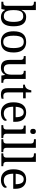

<svg xmlns="http://www.w3.org/2000/svg" viewBox="1689 -2489 810 4228"><g transform="rotate(90 2094.0 -375.0)"><path d="M355 9.8Q249.5 9.8 202.1 -78.1H195.8L178.2 0H18.1V-42Q48.3 -42 67.1 -46.9Q85.9 -51.8 96.9 -67.1Q107.9 -82.5 107.9 -113.8V-649.9Q107.9 -679.7 96.7 -694.1Q85.4 -708.5 66.7 -713.1Q47.9 -717.8 18.1 -717.8V-759.8H202.1V-576.2Q202.1 -549.8 200.9 -507.6Q199.7 -465.3 198.2 -445.8H202.1Q224.1 -492.2 260.3 -519Q296.4 -545.9 355 -545.9Q454.1 -545.9 506.6 -479.5Q559.1 -413.1 559.1 -269Q559.1 -124 506.6 -57.1Q454.1 9.8 355 9.8ZM338.9 -54.2Q404.8 -54.2 433.3 -109.6Q461.9 -165 461.9 -270Q461.9 -376.5 433.3 -429.2Q404.8 -481.9 337.9 -481.9Q286.1 -481.9 256.3 -458.7Q226.6 -435.5 214.4 -388.2Q202.1 -340.8 202.1 -269Q202.1 -199.7 214.4 -151.6Q226.6 -103.5 256.6 -78.9Q286.6 -54.2 338.9 -54.2Z M900.9 9.8Q828.6 9.8 776.6 -20.8Q724.6 -51.3 696.8 -113Q668.9 -174.8 668.9 -269Q668.9 -545.9 903.8 -545.9Q975.6 -545.9 1027.6 -515.6Q1079.6 -485.4 1107.7 -423.8Q1135.7 -362.3 1135.7 -269Q1135.7 -127.9 1075.9 -59.1Q1016.1 9.8 900.9 9.8ZM902.8 -42Q952.6 -42 982.4 -67.6Q1012.2 -93.3 1025.4 -143.8Q1038.6 -194.3 1038.6 -269Q1038.6 -380.9 1007.6 -437Q976.6 -493.2 901.9 -493.2Q851.6 -493.2 821.8 -468Q792 -442.9 778.8 -393.1Q765.6 -343.3 765.6 -269Q765.6 -194.3 779.1 -143.8Q792.5 -93.3 822.5 -67.6Q852.5 -42 902.8 -42Z M1463.9 9.8Q1384.3 9.8 1341.6 -36.6Q1298.8 -83 1298.8 -186V-425.8Q1298.8 -455.6 1287.6 -470Q1276.4 -484.4 1257.6 -489.3Q1238.8 -494.1 1213.9 -494.1V-536.1H1393.1V-190.9Q1393.1 -147.5 1402.3 -116.9Q1411.6 -86.4 1434.6 -70.3Q1457.5 -54.2 1498 -54.2Q1542 -54.2 1569.8 -74.2Q1624 -113.8 1624 -215.8V-421.9Q1624 -453.6 1612.8 -469Q1601.6 -484.4 1583 -489.3Q1564.5 -494.1 1539.1 -494.1V-536.1H1717.8V-108.9Q1717.8 -79.6 1729.2 -65.2Q1740.7 -50.8 1759.3 -46.4Q1777.8 -42 1802.7 -42V0H1644L1630.9 -81.1H1626Q1587.9 -12.2 1525.9 2.9Q1496.6 9.8 1463.9 9.8Z M2065.9 9.8Q2015.1 9.8 1983.2 -4.9Q1951.2 -19.5 1936 -53.5Q1920.9 -87.4 1920.9 -145V-479H1844.7V-519Q1862.8 -519 1884.3 -526.4Q1905.8 -533.7 1922.9 -550.8Q1955.6 -585 1968.8 -659.2H2014.6V-536.1H2145.5V-479H2014.6V-142.1Q2014.6 -90.8 2035.4 -66.9Q2056.2 -43 2090.8 -43Q2126.5 -43 2154.8 -49.8V-5.9Q2141.1 0.5 2115.5 5.1Q2089.8 9.8 2065.9 9.8Z M2464.8 9.8Q2356 9.8 2294.4 -62.3Q2232.9 -134.3 2232.9 -264.2Q2232.9 -404.3 2290.5 -475.1Q2348.1 -545.9 2454.6 -545.9Q2551.3 -545.9 2606.9 -485.6Q2662.6 -425.3 2662.6 -307.1V-261.2H2329.6Q2332 -152.3 2369.4 -102.8Q2406.7 -53.2 2478.5 -53.2Q2513.2 -53.2 2541 -63.2Q2568.8 -73.2 2589.4 -88.9Q2609.9 -104.5 2621.6 -123Q2628.9 -119.6 2634.8 -110.6Q2640.6 -101.6 2640.6 -88.9Q2640.6 -68.8 2621.6 -45.9Q2602.5 -22.9 2563.5 -6.6Q2524.4 9.8 2464.8 9.8ZM2561.5 -314.9Q2561.5 -368.2 2551 -408Q2540.5 -447.8 2516.6 -470Q2492.7 -492.2 2452.6 -492.2Q2397.5 -492.2 2367.2 -446.8Q2336.9 -401.4 2331.5 -314.9Z M2874 -636.2Q2816.9 -636.2 2816.9 -698.2Q2816.9 -759.8 2874 -759.8Q2889.2 -759.8 2902.3 -754.2Q2915.5 -748.5 2923.1 -735.1Q2930.7 -721.7 2930.7 -698.2Q2930.7 -663.6 2913.8 -649.9Q2897 -636.2 2874 -636.2ZM3020 0H2735.8V-42H2749Q2771 -42 2789.6 -46.4Q2808.1 -50.8 2819.6 -65.2Q2831.1 -79.6 2831.1 -108.9V-425.8Q2831.1 -455.6 2819.6 -470Q2808.1 -484.4 2789.6 -489.3Q2771 -494.1 2746.1 -494.1V-536.1H2924.8V-113.8Q2924.8 -82.5 2936 -67.1Q2947.3 -51.8 2965.8 -46.9Q2984.4 -42 3006.8 -42H3020Z M3329.6 0H3045.9V-42H3058.6Q3081.1 -42 3099.9 -46.9Q3118.7 -51.8 3129.6 -67.1Q3140.6 -82.5 3140.6 -113.8V-649.9Q3140.6 -679.7 3129.4 -694.1Q3118.2 -708.5 3099.4 -713.1Q3080.6 -717.8 3058.6 -717.8H3045.9V-759.8H3234.9V-113.8Q3234.9 -82.5 3245.8 -67.1Q3256.8 -51.8 3275.6 -46.9Q3294.4 -42 3316.9 -42H3329.6Z M3639.6 0H3356V-42H3368.7Q3391.1 -42 3409.9 -46.9Q3428.7 -51.8 3439.7 -67.1Q3450.7 -82.5 3450.7 -113.8V-649.9Q3450.7 -679.7 3439.5 -694.1Q3428.2 -708.5 3409.4 -713.1Q3390.6 -717.8 3368.7 -717.8H3356V-759.8H3544.9V-113.8Q3544.9 -82.5 3555.9 -67.1Q3566.9 -51.8 3585.7 -46.9Q3604.5 -42 3627 -42H3639.6Z M3939.9 9.8Q3831.1 9.8 3769.5 -62.3Q3708 -134.3 3708 -264.2Q3708 -404.3 3765.6 -475.1Q3823.2 -545.9 3929.7 -545.9Q4026.4 -545.9 4082 -485.6Q4137.7 -425.3 4137.7 -307.1V-261.2H3804.7Q3807.1 -152.3 3844.5 -102.8Q3881.8 -53.2 3953.6 -53.2Q3988.3 -53.2 4016.1 -63.2Q4043.9 -73.2 4064.5 -88.9Q4085 -104.5 4096.7 -123Q4104 -119.6 4109.9 -110.6Q4115.7 -101.6 4115.7 -88.9Q4115.7 -68.8 4096.7 -45.9Q4077.6 -22.9 4038.6 -6.6Q3999.5 9.8 3939.9 9.8ZM4036.6 -314.9Q4036.6 -368.2 4026.1 -408Q4015.6 -447.8 3991.7 -470Q3967.8 -492.2 3927.7 -492.2Q3872.6 -492.2 3842.3 -446.8Q3812 -401.4 3806.6 -314.9Z"/></g></svg>

Font: Satisar Sharada
Style: Regular
Weight: 400
Designer: Vinodh Rajan & Sunil Mahnoori
Version: 2.2